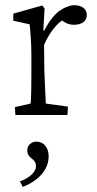

<svg xmlns="http://www.w3.org/2000/svg" viewBox="-20 -442 374 738"><path d="M39.1 0 37.1 -30.3 97.7 -43.9Q98.6 -49.8 99.1 -62Q99.6 -74.2 100.1 -96.2Q100.6 -118.2 100.6 -151.4V-229.5Q100.6 -263.7 98.1 -299.3Q95.7 -335 93.8 -348.6L31.2 -362.3V-389.6L142.6 -420.9L151.4 -409.2L146.5 -325.2L149.4 -324.2Q180.7 -381.8 210.9 -401.9Q241.2 -421.9 265.6 -421.9Q287.1 -421.9 300.3 -412.1Q313.5 -402.3 313.5 -384.8Q313.5 -366.2 299.8 -356.4Q286.1 -346.7 263.7 -346.7Q248 -346.7 233.4 -354Q218.8 -361.3 208 -372.1L219.7 -364.3Q201.2 -351.6 183.1 -328.1Q165 -304.7 149.4 -269.5L150.4 -171.9Q151.4 -152.3 152.3 -127.9Q153.3 -103.5 154.3 -80.6Q155.3 -57.6 156.2 -43.9L241.2 -32.2L239.3 0ZM67.4 276.4 56.6 254.9Q83 246.1 100.6 230Q118.2 213.9 118.2 197.3Q118.2 185.5 113.3 178.7Q108.4 171.9 101.6 167Q94.7 162.1 89.8 154.8Q85 147.5 85 134.8Q85 121.1 95.2 111.8Q105.5 102.5 119.1 102.5Q135.7 102.5 146 110.4Q156.2 118.2 161.6 130.9Q167 143.6 167 159.2Q167 185.5 153.8 208.5Q140.6 231.4 118.2 248.5Q95.7 265.6 67.4 276.4Z"/></svg>

Font: Crimson Pro ExtraLight
Style: Regular
Weight: 250
Designer: Jacques Le Bailly
Foundry: Baron von Fonthausen
Version: Version 1.003